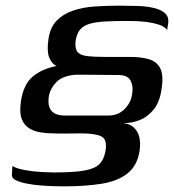

<svg xmlns="http://www.w3.org/2000/svg" viewBox="-20 -485 615 678"><path d="M24 101Q35 108 53.5 112.5Q72 117 94 119.5Q116 122 137 123Q158 124 173 124Q217 124 249.5 121Q282 118 304 110.5Q326 103 337.5 87Q349 71 353 45Q359 7 337.5 -3.5Q316 -14 265 -14Q243 -14 216.5 -13.5Q190 -13 168 -14Q146 -14 123.5 -17.5Q101 -21 83 -32Q65 -43 56.5 -65.5Q48 -88 54 -128Q63 -187 95.5 -214.5Q128 -242 180 -252Q162 -260 153.5 -282.5Q145 -305 151 -346Q157 -388 179.5 -411.5Q202 -435 236.5 -447Q271 -459 313 -462Q355 -465 398 -465Q432 -465 464.5 -464Q497 -463 523 -457Q549 -451 563 -438Q577 -425 574 -402Q572 -393 571.5 -388Q571 -383 570 -379Q562 -391 542.5 -397.5Q523 -404 500.5 -407Q478 -410 458 -410.5Q438 -411 425 -411Q381 -411 348.5 -409Q316 -407 295 -400.5Q274 -394 262.5 -380Q251 -366 247 -341Q244 -314 253.5 -302Q263 -290 287.5 -287Q312 -284 353 -284Q375 -284 396.5 -284Q418 -284 440 -284Q478 -284 505.5 -276Q533 -268 545.5 -244.5Q558 -221 551 -174Q545 -127 524 -100Q503 -73 474.5 -61.5Q446 -50 414 -50Q446 -48 462.5 -23Q479 2 473 47Q465 100 430 127.5Q395 155 338 164Q281 173 206 173Q195 173 173 172.5Q151 172 125 170Q99 168 75.5 163.5Q52 159 37 152Q22 145 22 134Q22 124 23 113.5Q24 103 24 101ZM363 -77Q398 -77 421 -101Q444 -125 447 -156Q451 -180 441.5 -199.5Q432 -219 402 -220L295 -221Q288 -221 276.5 -221Q265 -221 256 -221Q247 -221 246 -221Q200 -217 179 -195Q158 -173 153 -148Q147 -112 161 -94.5Q175 -77 210 -77Z"/></svg>

Font: Genos Thin Medium
Style: Italic
Weight: 500
Italic angle: -8°
Version: Version 1.010